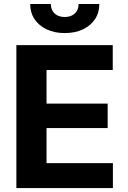

<svg xmlns="http://www.w3.org/2000/svg" viewBox="-20 -957 652 977"><path d="M63.3 0V-727.5H553.7V-600.8H216.8V-429.7H527.9V-305.3H216.8V-126.8H554.5V0ZM309.4 -788.7Q257.4 -788.7 217.7 -807.4Q178 -826.2 155.8 -859.4Q133.6 -892.6 133.6 -936.7H238.7Q238.7 -906.4 257.7 -888.5Q276.8 -870.5 309.6 -870.5Q341.8 -870.5 360.8 -888.5Q379.9 -906.4 379.9 -936.7H485.5Q485.5 -892.6 463.3 -859.4Q441.1 -826.2 401.5 -807.4Q362 -788.7 309.4 -788.7Z"/></svg>

Font: Inter V
Style: 
Weight: 400
Designer: Rasmus Andersson
Foundry: rsms
Version: Version 4.000;git-a3f224843